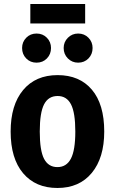

<svg xmlns="http://www.w3.org/2000/svg" viewBox="-20 -920 572 956"><path d="M499 -265Q499 -134 437 -59Q375 16 266 16Q157 16 95 -57.5Q33 -131 33 -265Q33 -397 95 -471.5Q157 -546 267 -546Q376 -546 437.5 -473.5Q499 -401 499 -265ZM178 -265Q178 -170 199.5 -129Q221 -88 266 -88Q311 -88 333 -130Q355 -172 355 -265Q355 -359 333.5 -400.5Q312 -442 267 -442Q221 -442 199.5 -400.5Q178 -359 178 -265ZM234 -681Q234 -650 213.5 -629Q193 -608 162 -608Q131 -608 110.5 -629Q90 -650 90 -681Q90 -711 110.5 -732Q131 -753 162 -753Q193 -753 213.5 -732Q234 -711 234 -681ZM441 -681Q441 -650 420.5 -629Q400 -608 369 -608Q339 -608 318 -629Q297 -650 297 -681Q297 -711 318 -732Q339 -753 369 -753Q400 -753 420.5 -732Q441 -711 441 -681ZM131 -803V-900H404V-803Z"/></svg>

Font: Fira Sans Condensed SemiBold
Style: Regular
Weight: 600
Width: 3
Designer: bBox Type GmbH & Carrois Corporate GbR & Edenspiekermann AG
Foundry: bBox Type GmbH & Carrois Corporate GbR & Edenspiekermann AG
Version: Version 4.301